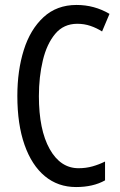

<svg xmlns="http://www.w3.org/2000/svg" viewBox="-20 -745 486 775"><path d="M292 -649Q237 -649 203 -608.5Q169 -568 153 -501.5Q137 -435 137 -357Q137 -221 180.5 -143.5Q224 -66 297 -66Q327 -66 353.5 -73.5Q380 -81 404 -93V-17Q356 10 287 10Q214 10 161 -34Q108 -78 79 -160.5Q50 -243 50 -358Q50 -460 76 -543Q102 -626 155.5 -675.5Q209 -725 289 -725Q361 -725 422 -689L392 -618Q370 -632 345 -640.5Q320 -649 292 -649Z"/></svg>

Font: Noto Sans Oriya ExtCond
Style: Regular
Weight: 400
Width: 2
Designer: Amélie Bonet and Sol Matas
Foundry: Google LLC
Version: Version 2.006; ttfautohint (v1.8.4.7-5d5b)